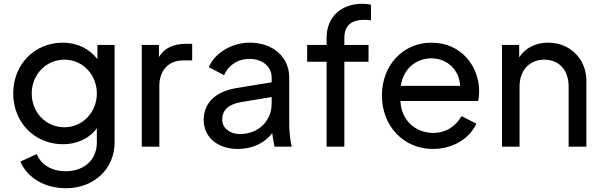

<svg xmlns="http://www.w3.org/2000/svg" viewBox="-20 -777 3187 1017"><path d="M329 220C479 220 587 117 587 -23V-539H496V-464C453 -519 389 -551 313 -551C161 -551 50 -434 50 -282C50 -130 162 -13 314 -13C387 -13 453 -43 493 -98V-23C493 76 419 130 328 130C248 130 194 90 175 39L88 79C124 163 214 220 329 220ZM148 -282C148 -381 223 -461 322 -461C418 -461 493 -381 493 -282C493 -183 418 -103 322 -103C222 -103 148 -182 148 -282Z M731 0H824V-321C824 -407 875 -457 951 -457H998V-545H965C899 -545 850 -522 822 -475V-539H731Z M1239 12C1319 12 1384 -21 1422 -72C1424 -53 1428 -31 1434 0H1525C1515 -49 1512 -83 1512 -133V-366C1512 -475 1426 -551 1303 -551C1207 -551 1116 -495 1086 -421L1167 -379C1189 -430 1238 -465 1301 -465C1371 -465 1419 -424 1419 -366V-341L1235 -311C1113 -291 1059 -226 1059 -141C1059 -50 1133 12 1239 12ZM1157 -144C1157 -190 1186 -224 1256 -236L1419 -263V-229C1419 -138 1351 -67 1250 -67C1196 -67 1157 -100 1157 -144Z M1710 0H1804V-450H1932V-539H1804V-577C1804 -646 1847 -672 1909 -672C1917 -672 1935 -671 1945 -669V-752C1933 -755 1912 -757 1898 -757C1794 -757 1710 -693 1710 -577V-539H1607V-450H1710Z M2273 12C2383 12 2470 -47 2503 -122L2425 -162C2394 -110 2346 -73 2274 -73C2183 -73 2105 -138 2101 -242H2513C2516 -258 2518 -277 2518 -292C2518 -426 2424 -551 2265 -551C2116 -551 2003 -433 2003 -271C2003 -109 2118 12 2273 12ZM2103 -322C2116 -413 2184 -468 2265 -468C2348 -468 2414 -407 2417 -322Z M2639 0H2732V-319C2732 -407 2787 -461 2863 -461C2939 -461 2992 -408 2992 -319V0H3086V-349C3086 -465 2999 -551 2884 -551C2817 -551 2762 -523 2730 -473V-539H2639Z"/></svg>

Font: Mluvka Medium
Style: Regular
Weight: 500
Designer: Modified by Jiří Krblich, Original typeface by Gumpita Rahayu
Foundry: Gumpita Rahayu & Jiří Krblich
Version: Version 2.000;Glyphs 3.1.1 (3134)